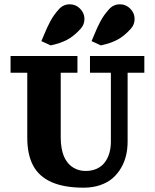

<svg xmlns="http://www.w3.org/2000/svg" viewBox="-20 -867 724 897"><path d="M306.2 -846.9Q334 -846.9 354.2 -826.4Q374.5 -805.9 374.5 -778.6Q374.5 -752.4 356.9 -732.7Q325.4 -697.8 293.1 -680.9Q260.7 -664.1 216.8 -655L173.3 -674.8Q177.5 -684.3 186.6 -706.3Q195.8 -728.3 200.6 -738.6Q205.3 -749 214 -765.6Q222.7 -782.2 232.7 -796.1Q242.7 -810.1 255.4 -824.2Q275.9 -846.9 306.2 -846.9ZM540.5 -846.9Q568.4 -846.9 588.6 -826.4Q608.9 -805.9 608.9 -778.6Q608.9 -752.4 591.3 -732.7Q559.8 -697.8 527.5 -680.9Q495.1 -664.1 451.2 -655L407.7 -674.8Q411.9 -684.3 421 -706.3Q430.2 -728.3 434.9 -738.6Q439.7 -749 448.4 -765.6Q457 -782.2 467 -796.1Q477.1 -810.1 489.7 -824.2Q510.3 -846.9 540.5 -846.9ZM400.4 -605.5H654.3V-527.3H576.2V-205.1Q576.2 -171.9 569.1 -141.4Q562 -110.8 546 -83.1Q530 -55.4 506.7 -34.9Q483.4 -14.4 448.5 -2.3Q413.6 9.8 371.1 9.8Q278.8 9.8 220.2 -16.5Q161.6 -42.7 134.5 -94.1Q107.4 -145.5 107.4 -224.6V-527.3H29.3V-605.5H341.8V-527.3H263.7V-224.6Q263.7 -198 267.7 -175.5Q271.7 -153.1 278.3 -137.3Q284.9 -121.6 294.4 -109.3Q304 -96.9 314.2 -89.4Q324.5 -81.8 336.3 -76.9Q348.1 -72 358.9 -70.2Q369.6 -68.4 380.9 -68.4Q409.4 -68.4 432 -78.7Q454.6 -89.1 468.9 -107.5Q483.2 -126 490.6 -150.8Q498 -175.5 498 -205.1V-527.3H400.4Z"/></svg>

Font: Orelega One
Style: Regular
Weight: 400
Version: Version 1.1 ; ttfautohint (v1.8.3)